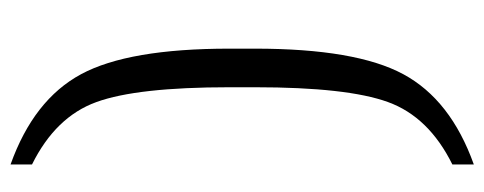

<svg xmlns="http://www.w3.org/2000/svg" viewBox="-304 -486 940 373"><g transform="rotate(90 166.5 -300.0)"><path d="M75 -300V-325Q75 -520.8 124.6 -612.9Q174.2 -705 300 -750V-708.3Q207.5 -662.5 178.8 -583.3Q150 -504.2 150 -325V-300V-275Q150 -95.8 178.8 -16.7Q207.5 62.5 300 108.3V150Q174.2 105 124.6 12.9Q75 -79.2 75 -275Z"/></g></svg>

Font: BoonBaan
Style: Regular
Weight: 400
Designer: Sungsit Sawaiwan
Foundry: FontUni
Version: Version 2.0